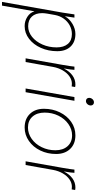

<svg xmlns="http://www.w3.org/2000/svg" viewBox="460 -1212 982 1967"><g transform="rotate(90 951.5 -229.0)"><path d="M98 -380Q110 -451 116 -500H149Q145 -463 135 -405H137Q163 -450 213.5 -480Q264 -510 317 -510Q398 -510 445.5 -460.5Q493 -411 493 -324Q493 -233 459 -156.5Q425 -80 366 -35Q307 10 236 10Q184 10 141 -17.5Q98 -45 86 -88H84L26 242H-12ZM454 -317Q454 -391 418.5 -432.5Q383 -474 317 -474Q270 -474 228.5 -451.5Q187 -429 159 -389.5Q131 -350 122 -300L108 -221Q103 -191 103 -169Q103 -102 138 -64Q173 -26 238 -26Q296 -26 345.5 -65.5Q395 -105 424.5 -172Q454 -239 454 -317Z M633 -378Q648 -465 651 -500H684Q682 -461 673 -412L670 -395H672Q701 -451 742.5 -480.5Q784 -510 834 -510Q851 -510 860 -507L854 -472Q842 -474 827 -474Q787 -474 751 -449Q715 -424 689.5 -380Q664 -336 654 -281L604 0H566Z M971 -650Q971 -670 984.5 -685Q998 -700 1017 -700Q1031 -700 1040 -691Q1049 -682 1049 -668Q1049 -648 1035.5 -633Q1022 -618 1003 -618Q989 -618 980 -627Q971 -636 971 -650ZM963 -500H1001L913 0H875Z M1083 -188Q1083 -276 1119 -350Q1155 -424 1217 -467Q1279 -510 1355 -510Q1443 -510 1494.5 -456Q1546 -402 1546 -312Q1546 -224 1510.5 -150.5Q1475 -77 1412.5 -33.5Q1350 10 1275 10Q1187 10 1135 -44Q1083 -98 1083 -188ZM1508 -305Q1508 -383 1466.5 -429.5Q1425 -476 1355 -476Q1293 -476 1239 -438Q1185 -400 1153.5 -335.5Q1122 -271 1122 -195Q1122 -117 1163 -70.5Q1204 -24 1275 -24Q1337 -24 1391 -62Q1445 -100 1476.5 -165Q1508 -230 1508 -305Z M1688 -378Q1703 -465 1706 -500H1739Q1737 -461 1728 -412L1725 -395H1727Q1756 -451 1797.5 -480.5Q1839 -510 1889 -510Q1906 -510 1915 -507L1909 -472Q1897 -474 1882 -474Q1842 -474 1806 -449Q1770 -424 1744.5 -380Q1719 -336 1709 -281L1659 0H1621Z"/></g></svg>

Font: Sarabun Thin
Style: Italic
Weight: 250
Italic angle: -10°
Designer: Suppakit Chalermlarp | Katatrad Co.,Ltd.
Foundry: Cadson Demak Co.,Ltd.
Version: Version 1.000; ttfautohint (v1.6)